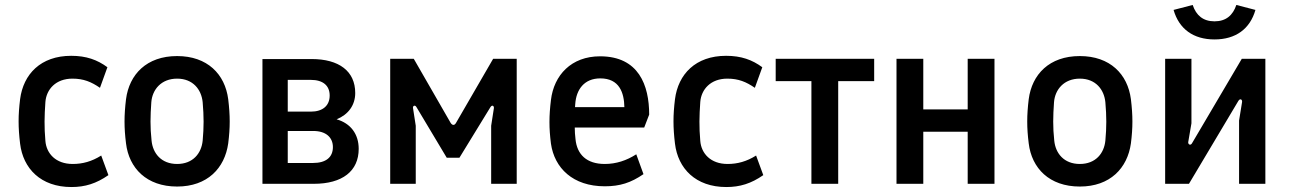

<svg xmlns="http://www.w3.org/2000/svg" viewBox="-20 -741 5198 774"><path d="M268 13C323 13 368 -1 417 -35L388 -114C350 -90 313 -80 273 -80C205 -80 167 -122 163 -173C158 -230 159 -272 163 -330C167 -381 205 -424 272 -424C317 -424 348 -411 383 -387L413 -470C372 -500 328 -516 267 -516C144 -516 74 -442 61 -341C57 -308 55 -280 55 -252C55 -224 57 -195 61 -162C73 -62 144 13 268 13Z M694 11C816 11 886 -63 900 -163C904 -195 906 -223 906 -251C906 -279 904 -308 900 -341C887 -442 816 -515 694 -515C571 -515 501 -441 488 -341C484 -308 482 -279 482 -251C482 -223 484 -195 488 -163C500 -63 571 11 694 11ZM694 -80C630 -80 596 -123 591 -174C585 -229 586 -272 590 -329C594 -380 630 -424 694 -424C758 -424 792 -380 797 -329C802 -271 802 -229 797 -174C792 -123 758 -80 694 -80Z M1038 0H1245C1360 0 1426 -51 1426 -141C1426 -201 1393 -244 1337 -260C1384 -279 1412 -317 1412 -366C1412 -454 1347 -503 1236 -503H1038ZM1242 -84H1140V-213H1243C1294 -213 1322 -187 1322 -148C1322 -107 1294 -84 1242 -84ZM1233 -291H1140V-419H1233C1282 -419 1309 -396 1309 -356C1309 -315 1281 -291 1233 -291Z M1553 0H1656V-234L1645 -305C1643 -314 1653 -320 1659 -309L1781 -105H1832L1957 -309C1964 -320 1972 -314 1971 -305L1960 -234V0H2063V-504H1968L1818 -245C1812 -235 1804 -235 1797 -245L1648 -504H1553Z M2418 10C2479 10 2523 -4 2574 -39L2545 -119C2506 -94 2464 -80 2418 -80C2345 -80 2306 -118 2300 -180C2298 -196 2297 -212 2297 -227H2577L2597 -279C2597 -397 2555 -514 2399 -514C2283 -514 2213 -438 2201 -338C2197 -305 2195 -277 2195 -249C2195 -221 2197 -194 2201 -162C2215 -64 2289 10 2418 10ZM2298 -309C2298 -314 2299 -318 2299 -322C2303 -380 2335 -425 2400 -425C2477 -425 2496 -367 2497 -309Z M2908 13C2963 13 3008 -1 3057 -35L3028 -114C2990 -90 2953 -80 2913 -80C2845 -80 2807 -122 2803 -173C2798 -230 2799 -272 2803 -330C2807 -381 2845 -424 2912 -424C2957 -424 2988 -411 3023 -387L3053 -470C3012 -500 2968 -516 2907 -516C2784 -516 2714 -442 2701 -341C2697 -308 2695 -280 2695 -252C2695 -224 2697 -195 2701 -162C2713 -62 2784 13 2908 13Z M3251 0H3359V-414H3504V-504H3107V-414H3251Z M3594 0H3702V-210H3881V0H3989V-504H3881V-300H3702V-504H3594Z M4333 11C4455 11 4525 -63 4539 -163C4543 -195 4545 -223 4545 -251C4545 -279 4543 -308 4539 -341C4526 -442 4455 -515 4333 -515C4210 -515 4140 -441 4127 -341C4123 -308 4121 -279 4121 -251C4121 -223 4123 -195 4127 -163C4139 -63 4210 11 4333 11ZM4333 -80C4269 -80 4235 -123 4230 -174C4224 -229 4225 -272 4229 -329C4233 -380 4269 -424 4333 -424C4397 -424 4431 -380 4436 -329C4441 -271 4441 -229 4436 -174C4431 -123 4397 -80 4333 -80Z M4677 0H4773L4972 -334C4979 -346 4989 -340 4987 -329L4975 -255V0H5081V-504H4986L4785 -163C4779 -153 4769 -159 4770 -168L4783 -244V-504H4677ZM4876 -582C4961 -582 5019 -624 5041 -701L4964 -721C4950 -679 4922 -655 4876 -655C4830 -655 4802 -679 4788 -721L4711 -701C4733 -624 4791 -582 4876 -582Z"/></svg>

Font: Finlandica Medium
Style: Regular
Weight: 500
Designer: Niklas Ekholm, Juho Hiilivirta, Jaakko Suomalainen
Foundry: Helsinki Type Studio
Version: Version 2.000;Glyphs 3.2 (3202)